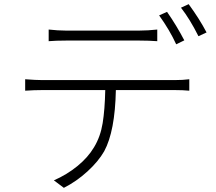

<svg xmlns="http://www.w3.org/2000/svg" viewBox="-20 -863 1040 923"><path d="M866 -669 827 -650Q796 -718 745 -789L783 -806Q829 -740 866 -669ZM651 -668H297Q248 -668 214 -665V-721Q259 -716 295 -716H651Q691 -716 736 -721V-665Q696 -668 651 -668ZM183 -478H820Q859 -478 890 -482V-427Q860 -430 820 -430H537Q533 -232 481 -136Q453 -87 400.5 -39Q348 9 287 40L239 4Q301 -23 352 -64.5Q403 -106 432 -155Q463 -206 473.5 -271Q484 -336 486 -430H183Q143 -430 101 -427V-482Q153 -478 183 -478ZM850 -826 887 -843Q939 -772 973 -707L934 -689Q893 -771 850 -826Z"/></svg>

Font: Noto Sans Korean Light
Style: Regular
Weight: 300
Designer: Ryoko NISHIZUKA  (kana & ideographs); Paul D. Hunt (Latin, Greek & Cyrillic); Wenlong ZHANG  (bopomofo); Sandoll Communi
Foundry: Adobe Systems Incorporated
Version: Version 1.000;PS 1;hotconv 1.0.78;makeotf.lib2.5.61930